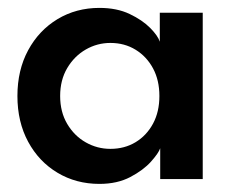

<svg xmlns="http://www.w3.org/2000/svg" viewBox="-20 -442 582 474"><path d="M375.5 0V-76Q371.5 -64 352.8 -43Q334 -22 301.8 -5Q269.5 12 225.5 12Q168 12 122 -15.5Q76 -43 49.5 -92Q23 -141 23 -205Q23 -269 49.5 -318Q76 -367 122 -394.8Q168 -422.5 225.5 -422.5Q268.5 -422.5 300 -407.5Q331.5 -392.5 350.8 -373Q370 -353.5 374.5 -339V-410.5H480.5V0ZM128.5 -205Q128.5 -165.5 146 -136Q163.5 -106.5 191.8 -90.5Q220 -74.5 252.5 -74.5Q287.5 -74.5 314.8 -91Q342 -107.5 357.8 -136.8Q373.5 -166 373.5 -205Q373.5 -244 357.8 -273.2Q342 -302.5 314.8 -319.2Q287.5 -336 252.5 -336Q220 -336 191.8 -319.8Q163.5 -303.5 146 -274Q128.5 -244.5 128.5 -205Z"/></svg>

Font: League Spartan Medium
Style: Regular
Weight: 500
Foundry: The League of Moveable Type
Version: Version 2.002